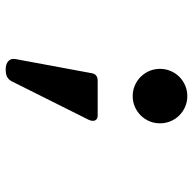

<svg xmlns="http://www.w3.org/2000/svg" viewBox="-22 -480 645 640"><g transform="rotate(90 300.0 -159.5)"><path d="M235.4 -435.1Q248 -447.8 264.6 -454.8Q281.2 -461.9 299.8 -461.9Q318.4 -461.9 335 -454.8Q351.6 -447.8 364.3 -435.1Q376.5 -422.9 383.5 -406.2Q390.6 -389.6 390.6 -371.1Q390.6 -334 364.3 -306.6Q351.6 -293.9 335 -286.9Q318.4 -279.8 299.8 -279.8Q281.2 -279.8 264.6 -286.9Q248 -293.9 235.4 -306.6Q209 -334 209 -371.1Q209 -389.6 216.1 -406.2Q223.1 -422.9 235.4 -435.1ZM250.5 123.5Q245.1 133.8 235.8 138.7Q226.6 143.6 211.9 143.6Q192.9 143.6 184.1 135.3Q175.8 128.4 175.8 117.7Q175.8 113.3 176.3 111.3L223.6 -143.6Q227.1 -163.1 249 -163.1H364.7Q373 -163.1 377.7 -158.7Q382.3 -154.3 382.3 -147Q382.3 -139.6 378.4 -132.3Z"/></g></svg>

Font: Courier Prime SemiBold
Style: Regular
Weight: 600
Designer: Alan Dague-Greene
Foundry: Quote-Unquote Apps
Version: Version 1.202